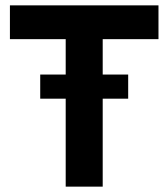

<svg xmlns="http://www.w3.org/2000/svg" viewBox="-20 -696 627 716"><path d="M363 -550H571V-676H17V-550H225V-418H130V-328H225V0H363V-328H458V-418H363Z"/></svg>

Font: Fog Sans
Style: Bold
Weight: 700
Foundry: Intel Corporation
Version: Version 1.00